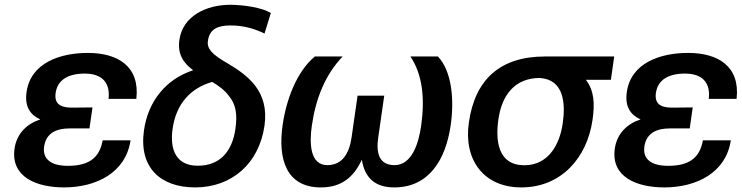

<svg xmlns="http://www.w3.org/2000/svg" viewBox="-20 -778 3137 812"><path d="M250.5 14.6C388.7 14.6 512.2 -48.8 532.2 -184.6H414.1C400.4 -105.5 350.1 -76.7 266.6 -76.7C201.2 -76.7 158.7 -101.6 166.5 -157.7C174.8 -216.3 219.7 -234.9 274.4 -234.9H358.4L371.1 -323.7L287.1 -322.8C243.7 -322.3 208 -333 215.3 -384.8C223.1 -440.9 269.5 -466.8 337.9 -466.8C412.1 -466.8 446.8 -428.2 439 -359.9H556.6C572.3 -498 477.5 -554.2 351.6 -554.2C234.9 -554.2 109.9 -512.7 92.3 -388.7C83.5 -327.6 107.4 -292.5 150.4 -272.9C94.7 -254.9 50.8 -214.4 41.5 -149.4C24.4 -29.3 134.8 14.6 250.5 14.6Z M805.2 14.6C960.4 14.6 1075.7 -86.4 1098.6 -246.6C1119.1 -390.6 1030.3 -458 943.8 -509.3C910.6 -528.3 886.7 -544.9 873.5 -560.1C862.3 -573.7 856.4 -587.9 859.4 -605.5C866.2 -655.3 900.9 -670.4 955.6 -670.4C1008.8 -670.4 1056.6 -656.7 1098.6 -636.2L1125.5 -723.1C1086.4 -746.6 1010.3 -757.3 954.1 -757.8C852.1 -757.8 752.9 -710 738.8 -609.9C729.5 -547.4 757.3 -510.3 796.9 -481C684.1 -444.3 606.9 -352.5 588.9 -227.1C566.4 -69.3 658.7 14.6 805.2 14.6ZM946.8 -374C978 -336.9 984.4 -295.4 975.6 -232.9C961.9 -137.2 910.2 -77.1 816.4 -77.1C724.6 -77.1 697.3 -145.5 710 -233.4C725.1 -339.8 786.1 -405.3 877.4 -431.6C905.3 -415 930.2 -396.5 946.8 -374Z M1336.9 14.6C1422.4 14.6 1474.6 -26.4 1510.3 -102.5C1522.5 -25.4 1566.4 14.6 1647.5 14.6C1793.9 14.6 1865.2 -102.1 1886.2 -249.5C1901.4 -355.5 1891.6 -476.1 1832 -539.1H1715.8C1767.1 -462.4 1777.3 -361.8 1761.2 -246.6C1750.5 -171.9 1722.2 -79.6 1648.4 -79.6C1584 -79.6 1569.8 -129.4 1579.6 -196.3L1605 -373.5H1492.2L1466.8 -196.3C1457 -129.4 1427.7 -79.6 1364.3 -79.6C1290.5 -79.6 1288.1 -172.4 1298.8 -246.6C1315.4 -361.8 1355.5 -462.4 1429.2 -539.1H1311.5C1234.4 -475.1 1190.4 -355.5 1175.3 -249.5C1154.3 -104 1191.4 14.6 1336.9 14.6Z M2184.6 14.6C2353.5 14.6 2462.9 -110.8 2485.8 -270.5C2496.1 -340.3 2492.7 -395 2458 -440.4H2563.5L2577.6 -539.1H2284.7C2096.2 -539.1 1988.8 -442.9 1962.9 -259.8C1939.9 -103 2024.9 14.6 2184.6 14.6ZM2197.8 -79.1C2085.9 -79.1 2074.7 -182.1 2087.9 -273.9C2102.5 -375 2156.2 -448.2 2263.2 -448.2C2365.2 -441.4 2372.1 -340.8 2359.9 -256.8C2347.7 -168.5 2300.3 -79.1 2197.8 -79.1Z M2789.1 14.6C2927.2 14.6 3050.8 -48.8 3070.8 -184.6H2952.6C2939 -105.5 2888.7 -76.7 2805.2 -76.7C2739.7 -76.7 2697.3 -101.6 2705.1 -157.7C2713.4 -216.3 2758.3 -234.9 2813 -234.9H2897L2909.7 -323.7L2825.7 -322.8C2782.2 -322.3 2746.6 -333 2753.9 -384.8C2761.7 -440.9 2808.1 -466.8 2876.5 -466.8C2950.7 -466.8 2985.4 -428.2 2977.5 -359.9H3095.2C3110.8 -498 3016.1 -554.2 2890.1 -554.2C2773.4 -554.2 2648.4 -512.7 2630.9 -388.7C2622.1 -327.6 2646 -292.5 2689 -272.9C2633.3 -254.9 2589.4 -214.4 2580.1 -149.4C2563 -29.3 2673.3 14.6 2789.1 14.6Z"/></svg>

Font: Winston SemiBold
Style: Italic
Weight: 600
Italic angle: -8.13011°
Designer: Vernon Adams, Kim Jin-seong, David Berlow, Cristiano Sobral
Foundry: The Winston Project Authors
Version: Version 3.004